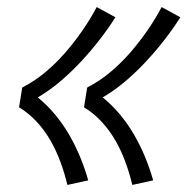

<svg xmlns="http://www.w3.org/2000/svg" viewBox="-20 -616 540 544"><path d="M355 -92Q347 -125 335.5 -156.5Q324 -188 307.5 -217Q291 -246 268.5 -270.5Q246 -295 218 -312L227 -368Q262 -386 292.5 -411.5Q323 -437 349 -467Q375 -497 397.5 -529.5Q420 -562 438 -596L491 -567Q470 -534 445.5 -502.5Q421 -471 393.5 -441.5Q366 -412 335.5 -386Q305 -360 271 -340Q298 -318 320 -291.5Q342 -265 359.5 -235Q377 -205 390.5 -172.5Q404 -140 414 -105ZM171 -92Q163 -125 151.5 -156.5Q140 -188 123.5 -217Q107 -246 84.5 -270.5Q62 -295 34 -312L43 -368Q78 -386 108.5 -411.5Q139 -437 165 -467Q191 -497 213.5 -529.5Q236 -562 254 -596L307 -567Q286 -534 261.5 -502.5Q237 -471 209.5 -441.5Q182 -412 151.5 -386Q121 -360 87 -340Q114 -318 136 -291.5Q158 -265 175.5 -235Q193 -205 206.5 -172.5Q220 -140 230 -105Z"/></svg>

Font: Iosevka SS04 Light Oblique
Style: Regular
Weight: 300
Italic angle: -9°
Monospace: yes
Designer: Belleve Invis
Foundry: Belleve Invis
Version: Version 19.0.0; ttfautohint (v1.8.4)